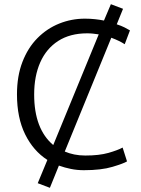

<svg xmlns="http://www.w3.org/2000/svg" viewBox="-20 -797 671 916"><path d="M218 99 160 77 206 -34Q139 -77 100 -156Q61 -235 61 -347Q61 -434 87 -501.5Q113 -569 158.5 -615Q204 -661 262.5 -684.5Q321 -708 385 -708Q410 -708 433 -705.5Q456 -703 476 -699L509 -777L567 -755L537 -681Q559 -674 574.5 -666Q590 -658 600 -652L575 -586Q551 -602 511 -617L289 -74Q310 -65 334.5 -60Q359 -55 387 -55Q453 -55 497 -67.5Q541 -80 565 -93L586 -27Q570 -17 516.5 -1Q463 15 380 15Q348 15 318.5 9Q289 3 261 -7ZM234 -105 451 -633Q438 -635 424 -636.5Q410 -638 396 -638Q314 -638 257.5 -601.5Q201 -565 172 -499.5Q143 -434 143 -346Q143 -182 234 -105Z"/></svg>

Font: Ubuntu Sans
Style: Regular
Weight: 400
Designer: Dalton Maag Ltd
Foundry: Dalton Maag Ltd
Version: Version 1.006; ttfautohint (v1.8.4.7-5d5b)